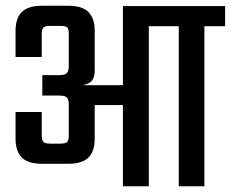

<svg xmlns="http://www.w3.org/2000/svg" viewBox="-20 -647 802 667"><path d="M407 -626H762V-556H690V0H601V-556H497V0H407V-282H309V-165Q309 -122 287.5 -100Q266 -78 217 -78H126Q77 -78 55.5 -100Q34 -122 34 -165V-258H125V-177Q125 -160 131 -154Q137 -148 154 -148H190Q208 -148 213.5 -154Q219 -160 219 -177V-284Q219 -302 212 -308.5Q205 -315 187 -315H127V-386H187Q205 -386 212 -393Q219 -400 219 -418V-528Q219 -546 213.5 -551.5Q208 -557 190 -557H154Q137 -557 131 -551.5Q125 -546 125 -528V-449H34V-540Q34 -583 55.5 -605Q77 -627 126 -627H217Q266 -627 287.5 -605Q309 -583 309 -540V-401Q309 -378 299 -366.5Q289 -355 270 -352V-351H407Z"/></svg>

Font: Teko Light
Style: Regular
Weight: 400
Version: Version 2.000;gftools[0.9.28.dev9+g7d2139d.d20230707]